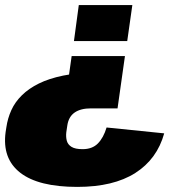

<svg xmlns="http://www.w3.org/2000/svg" viewBox="-35 -560 700 753"><path d="M-10 -61Q-5 -96 9.5 -128Q24 -160 51 -186.5Q78 -213 117.5 -232.5Q157 -252 212.5 -263.5Q268 -275 341 -275L226 -198L246 -340H455L426 -135H322Q281 -135 257.5 -118.5Q234 -102 229 -68L225 -41Q223 -23 227 -8Q231 7 245.5 16Q260 25 289 25Q327 25 349 2.5Q371 -20 383 -60L609 -37Q581 64 495.5 118.5Q410 173 268 173Q116 173 44.5 117.5Q-27 62 -13 -42ZM255 -399 274 -540H484L464 -399Z"/></svg>

Font: Pathway Extreme SemiCondensed Black
Style: Italic
Weight: 900
Width: 4
Italic angle: -8°
Version: Version 1.001;gftools[0.9.26]